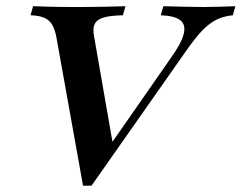

<svg xmlns="http://www.w3.org/2000/svg" viewBox="-20 -591 776 617"><path d="M246.8 5.6 161.3 -471Q156.5 -496.8 147.6 -511.7Q138.7 -526.6 122.2 -533.9Q105.6 -541.1 78.2 -541.9L86.3 -571Q108.1 -570.2 143.1 -569.4Q178.2 -568.5 222.6 -568.5Q278.2 -568.5 319 -569.4Q359.7 -570.2 383.1 -571L375 -541.9Q334.7 -541.1 312.9 -534.7Q291.1 -528.2 284.3 -513.7Q277.4 -499.2 282.3 -474.2L343.5 -123.4L312.9 -94.4L527.4 -402.4Q561.3 -449.2 569.8 -479.8Q578.2 -510.5 560.1 -525.4Q541.9 -540.3 496.8 -541.9L504.8 -571Q540.3 -570.2 573.4 -569.4Q606.5 -568.5 637.9 -568.5Q662.9 -568.5 686.7 -569.4Q710.5 -570.2 736.3 -571L728.2 -541.9Q700 -539.5 676.6 -528.2Q653.2 -516.9 631 -494Q608.9 -471 581.5 -432.3L274.2 5.6Z"/></svg>

Font: Playfair 5pt SemiExpanded Light
Style: Bold Italic
Weight: 700
Italic angle: -15.6°
Version: Version 2.001;gftools[0.9.30]